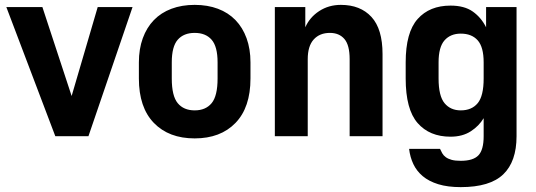

<svg xmlns="http://www.w3.org/2000/svg" viewBox="-20 -559 2199 788"><path d="M6 -530H154L274 -165L381 -530H524L343 0H207Z M779 9Q673 9 611.5 -54.5Q550 -118 550 -237V-303Q550 -358 566 -402Q582 -446 611.5 -476.5Q641 -507 683.5 -523Q726 -539 779 -539Q832 -539 874.5 -523Q917 -507 946.5 -476.5Q976 -446 992 -402Q1008 -358 1008 -303V-237Q1008 -118 946.5 -54.5Q885 9 779 9ZM779 -106Q824 -106 848.5 -135.5Q873 -165 873 -237V-303Q873 -368 848.5 -396Q824 -424 779 -424Q734 -424 709.5 -396Q685 -368 685 -303V-237Q685 -165 709.5 -135.5Q734 -106 779 -106Z M1108 -530H1233V-447Q1251 -488 1290 -513.5Q1329 -539 1379 -539Q1459 -539 1504.5 -489.5Q1550 -440 1550 -337V0H1415V-316Q1415 -374 1393.5 -399Q1372 -424 1334 -424Q1292 -424 1267.5 -397Q1243 -370 1243 -316V0H1108Z M1829 2Q1743 2 1694 -54Q1645 -110 1645 -237V-303Q1645 -426 1694 -481Q1743 -536 1829 -536Q1886 -536 1920.5 -511.5Q1955 -487 1975 -447V-530H2100V0Q2100 104 2045.5 156.5Q1991 209 1871 209Q1817 209 1778.5 197Q1740 185 1715 164Q1690 143 1676.5 114.5Q1663 86 1659 52H1786Q1790 61 1795 70Q1800 79 1809.5 86Q1819 93 1833.5 97Q1848 101 1871 101Q1922 101 1943.5 78.5Q1965 56 1965 0V-74Q1946 -42 1912 -20Q1878 2 1829 2ZM1871 -106Q1916 -106 1940.5 -135.5Q1965 -165 1965 -237V-303Q1965 -366 1940.5 -393.5Q1916 -421 1871 -421Q1829 -421 1804.5 -393.5Q1780 -366 1780 -303V-237Q1780 -165 1804.5 -135.5Q1829 -106 1871 -106Z"/></svg>

Font: 
Style: 㨦
Weight: 700
Designer: A.Korolkova, Vitaly Kuzmin
Foundry: ParaType Ltd
Version: Version 2.000